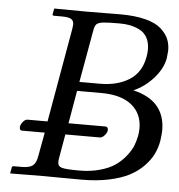

<svg xmlns="http://www.w3.org/2000/svg" viewBox="-49 -692 689 739"><g transform="rotate(5 296.0 -322.5)"><path d="M224.1 -210.9H366.2Q377 -210.9 377 -199.2V-195.8Q375.5 -186.5 366.7 -176.8Q357.9 -167 349.1 -167H215.8L199.2 -71.8Q198.2 -66.9 198.2 -58.1Q198.2 -42.5 213.9 -37.8Q229.5 -33.2 280.8 -33.2Q324.2 -33.2 360.1 -43.2Q396 -53.2 418.7 -68.8Q441.4 -84.5 458.3 -105.5Q475.1 -126.5 483.4 -145.5Q491.2 -165 495.1 -185.1Q498 -199.7 498 -214.8Q498 -272 457.3 -304.9Q416.5 -337.9 339.8 -337.9H246.1ZM21 -20Q21 -27.8 28.8 -27.8H59.1Q88.9 -27.8 101.8 -37.8Q114.7 -47.9 119.1 -74.2L136.2 -167H47.9Q39.1 -167 39.1 -178.2V-182.1Q40.5 -191.4 48.8 -201.2Q57.1 -210.9 65.9 -210.9H143.1L207 -574.2Q209 -587.9 209 -590.8Q209 -606 198.7 -612.1Q188.5 -618.2 163.1 -618.2H132.8Q125 -618.2 127 -625L130.9 -646Q228 -645 258.8 -645Q275.4 -645 321.8 -645.5Q368.2 -646 386.2 -646Q443.4 -646 483.6 -635.5Q523.9 -625 544.4 -606.4Q564.9 -587.9 573.5 -567.9Q582 -547.9 582 -522.9Q582 -519.5 579.1 -493.2Q571.8 -452.6 538.6 -415.3Q505.4 -377.9 461.9 -358.9Q585.9 -330.1 585.9 -214.8Q585.9 -202.1 582 -173.8Q577.1 -146.5 565.4 -122.6Q553.7 -98.6 531.2 -75.4Q508.8 -52.2 477.3 -35.6Q445.8 -19 398.7 -9Q351.6 1 293.9 1Q252.9 1 204.1 0.5Q155.3 0 146 0L17.1 1ZM288.1 -575.2 252 -373H332Q398.9 -373 444.6 -401.9Q490.2 -430.7 501 -491.2Q503.9 -505.9 503.9 -520Q503.9 -547.4 493.2 -566.4Q482.4 -585.4 463.9 -594.5Q445.3 -603.5 427 -607.2Q408.7 -610.8 387.2 -610.8Q340.8 -610.8 323 -608.6Q305.2 -606.4 298.1 -599.9Q291 -593.3 288.1 -575.2Z"/></g></svg>

Font: Linux Libertine G
Style: Italic
Weight: 400
Italic angle: -12°
Designer: Philipp H. Poll
Foundry: Philipp H. Poll
Version: Version 5.1.3